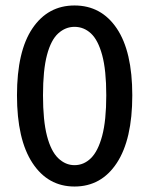

<svg xmlns="http://www.w3.org/2000/svg" viewBox="-20 -669 545 701"><path d="M252 12Q155 12 98.5 -74Q42 -160 42 -321Q42 -482 98.5 -565.5Q155 -649 252 -649Q350 -649 406.5 -565Q463 -481 463 -321Q463 -160 406.5 -74Q350 12 252 12ZM252 -66Q286 -66 312 -91.5Q338 -117 353 -173Q368 -229 368 -321Q368 -413 353 -468Q338 -523 312 -547Q286 -571 252 -571Q219 -571 192.5 -547Q166 -523 151.5 -468Q137 -413 137 -321Q137 -229 151.5 -173Q166 -117 192.5 -91.5Q219 -66 252 -66Z"/></svg>

Font: UmiuVSE Medium
Style: Regular
Weight: 500
Designer: Paul D. Hunt
Foundry: Adobe
Version: Version 3.046;September 5, 2023;FontCreator 14.0.0.2901 64-b